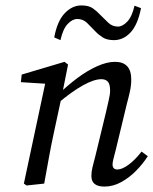

<svg xmlns="http://www.w3.org/2000/svg" viewBox="-20 -677 565 708"><path d="M317 -28Q317 -44 321 -60Q325 -76 332 -103L371 -264Q376 -287 381 -308Q386 -329 386 -343Q386 -367 377.5 -376Q369 -385 354 -385Q300 -385 193 -296L197 -331Q229 -362 265 -389Q301 -416 337.5 -432.5Q374 -449 404 -449Q464 -449 464 -384Q464 -362 459 -339.5Q454 -317 448 -295L407 -125Q402 -106 398.5 -92Q395 -78 395 -71Q395 -52 413 -52Q430 -52 454 -69.5Q478 -87 502 -118L525 -101Q507 -73 482 -47.5Q457 -22 427 -5.5Q397 11 365 11Q317 11 317 -28ZM143 0 78 7 68 0 149 -380 168 -367 57 -374 60 -402 218 -449 231 -439 208 -324 180 -194Q169 -144 160.5 -96.5Q152 -49 143 0ZM180 -539Q191 -599 218.5 -628Q246 -657 280 -657Q307 -657 322 -646.5Q337 -636 349 -623Q364 -608 379 -593.5Q394 -579 415 -579Q432 -579 449.5 -597.5Q467 -616 476 -656L500 -647Q488 -586 461.5 -557.5Q435 -529 400 -529Q374 -529 358 -539.5Q342 -550 331 -562Q316 -578 301 -592.5Q286 -607 265 -607Q247 -607 229.5 -588.5Q212 -570 203 -529Z"/></svg>

Font: Lisu Bosa Light
Style: Italic
Weight: 300
Italic angle: -19°
Designer: David Morse, Annie Olsen, Victor Gaultney, Frank Grießhammer (Latin)
Foundry: SIL International
Version: Version 2.000